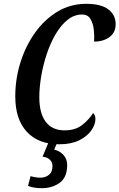

<svg xmlns="http://www.w3.org/2000/svg" viewBox="-20 -746 626 1006"><path d="M291 10Q181 10 120.5 -55.5Q60 -121 60 -241Q60 -332 87 -418.5Q114 -505 163.5 -574.5Q213 -644 281 -685Q349 -726 432 -726Q509 -726 547.5 -697Q586 -668 586 -619Q586 -576 554 -552Q522 -528 473 -528Q475 -557 471.5 -590Q468 -623 454 -646.5Q440 -670 410 -670Q369 -670 334 -642Q299 -614 271.5 -567Q244 -520 225 -463Q206 -406 196 -347Q186 -288 186 -236Q186 -153 219.5 -108Q253 -63 319 -63Q375 -63 411 -91.5Q447 -120 468 -154Q473 -149 476.5 -141Q480 -133 480 -123Q480 -93 458 -62Q436 -31 394 -10.5Q352 10 291 10ZM199 240Q177 240 159.5 237Q142 234 127 228L140 177Q169 185 192 185Q218 185 236.5 170Q255 155 255 124Q255 103 240.5 90Q226 77 203 75L238 -9H284L264 38Q294 45 313 66.5Q332 88 332 119Q332 183 293 211.5Q254 240 199 240Z"/></svg>

Font: Noto Serif ExtraCondensed SemiBold
Style: Italic
Weight: 600
Width: 2
Italic angle: -12°
Designer: Monotype Design Team
Foundry: Monotype Imaging Inc.
Version: Version 2.013